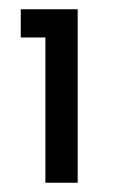

<svg xmlns="http://www.w3.org/2000/svg" viewBox="-20 -770 292 415"><path d="M78.1 -689H24.9V-750H147.9V-375H78.1Z"/></svg>

Font: Oakes Grotesk
Style: Bold
Weight: 700
Designer: Samuel Oakes
Foundry: Samuel Oakes
Version: Version 1.0 | wf-rip DC20170320